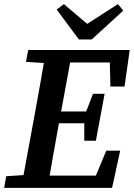

<svg xmlns="http://www.w3.org/2000/svg" viewBox="-20 -905 645 925"><path d="M0 0 10 -56 132 -64H145L140 0ZM82 0 148 -358Q162 -434 175.5 -510.5Q189 -587 202 -664H329L263 -306Q249 -230 235.5 -153Q222 -76 209 0ZM105 -607 116 -664H250L244 -599H229ZM161 0 166 -59H497L422 -11L492 -179H559L520 0ZM210 -311 215 -368H426L421 -311ZM267 -604 272 -664H605L580 -488H512L508 -648L553 -604ZM386 -227V-330L389 -352L428 -453H484L442 -227ZM288 -885 426 -768H366L548 -885L574 -854L422 -715H360L253 -859Z"/></svg>

Font: Source Serif 4 SemiBold
Style: Italic
Weight: 600
Italic angle: -12°
Designer: Frank Grießhammer
Foundry: Adobe Systems Incorporated
Version: Version 4.004;hotconv 1.0.116;makeotfexe 2.5.65601